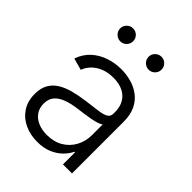

<svg xmlns="http://www.w3.org/2000/svg" viewBox="-213 -846 969 969"><g transform="rotate(45 271.0 -362.0)"><path d="M225.1 11.7Q175.8 11.7 135 -7.1Q94.2 -25.9 69.8 -62.5Q45.4 -99.1 45.4 -151.4Q45.4 -191.9 60.8 -219.2Q76.2 -246.6 104.2 -264.2Q132.3 -281.7 170.9 -292Q209.5 -302.2 255.4 -308.1Q301.3 -314 332.8 -318.1Q364.3 -322.3 380.6 -331.5Q397 -340.8 397 -361.3V-373Q397 -409.2 381.8 -435.3Q366.7 -461.4 338.1 -475.6Q309.6 -489.7 269 -489.7Q230 -489.7 200.4 -477.5Q170.9 -465.3 151.6 -445.1Q132.3 -424.8 124 -400.9L60.5 -418.5Q76.2 -463.4 107.7 -491.9Q139.2 -520.5 180.9 -534.4Q222.7 -548.3 267.6 -548.3Q301.3 -548.3 335.7 -539.3Q370.1 -530.3 398.9 -509.5Q427.7 -488.8 445.1 -454.1Q462.4 -419.4 462.4 -368.2V0H397.9V-85.9H393.6Q381.8 -61 359.4 -38.8Q336.9 -16.6 303.5 -2.4Q270 11.7 225.1 11.7ZM234.9 -47.4Q284.7 -47.4 321 -68.8Q357.4 -90.3 377.2 -127.2Q397 -164.1 397 -208V-284.7Q390.1 -278.3 374 -272.9Q357.9 -267.6 337.2 -263.7Q316.4 -259.8 294.7 -256.8Q272.9 -253.9 255.4 -251.5Q210 -246.1 177.7 -233.9Q145.5 -221.7 128.7 -201.2Q111.8 -180.7 111.8 -148.4Q111.8 -116.2 127.7 -93.8Q143.6 -71.3 171.4 -59.3Q199.2 -47.4 234.9 -47.4ZM365.7 -643.6Q346.7 -643.6 333 -657.2Q319.3 -670.9 319.3 -689.9Q319.3 -709 333 -722.4Q346.7 -735.8 365.7 -735.8Q384.8 -735.8 398.2 -722.4Q411.6 -709 411.6 -689.9Q411.6 -670.9 398.2 -657.2Q384.8 -643.6 365.7 -643.6ZM163.1 -643.6Q144 -643.6 130.4 -657.2Q116.7 -670.9 116.7 -689.9Q116.7 -709 130.4 -722.4Q144 -735.8 163.1 -735.8Q182.1 -735.8 195.6 -722.4Q209 -709 209 -689.9Q209 -670.9 195.6 -657.2Q182.1 -643.6 163.1 -643.6Z"/></g></svg>

Font: Inter 17pt Light
Style: Regular
Weight: 300
Version: Version 4.001;git-66647c0bb